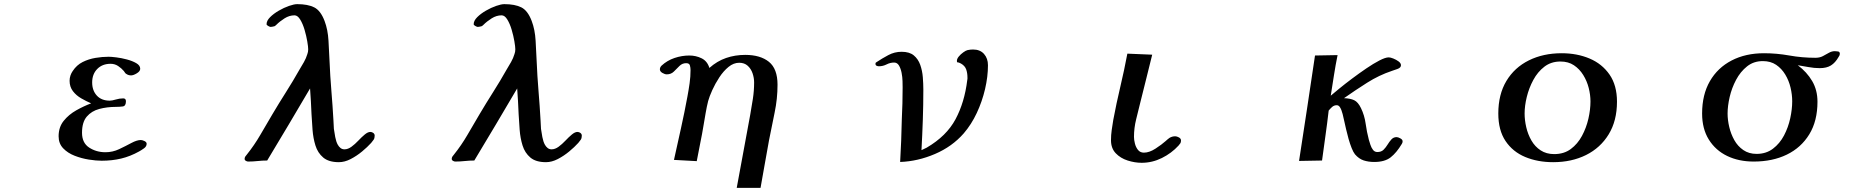

<svg xmlns="http://www.w3.org/2000/svg" viewBox="-20 -778 9040 927"><path d="M688 -84Q688 -71 675.5 -62Q663 -53 652 -47Q609 -23 565 -12.5Q521 -2 471 -2Q444 -2 409 -7.5Q374 -13 340.5 -26Q307 -39 285 -62Q263 -85 263 -120Q263 -164 287.5 -194.5Q312 -225 348.5 -245.5Q385 -266 420 -279Q397 -289 372.5 -303Q348 -317 332 -338Q316 -359 316 -388Q316 -401 320 -413Q324 -425 331 -435Q350 -464 379 -478.5Q408 -493 441 -498.5Q474 -504 505 -504Q517 -504 541.5 -501Q566 -498 592.5 -491Q619 -484 638 -473Q657 -462 657 -446Q657 -434 640.5 -424Q624 -414 613 -414Q600 -414 590 -421Q586 -423 583.5 -427Q581 -431 578 -435Q566 -449 550 -459.5Q534 -470 514 -470Q474 -470 449.5 -445Q425 -420 425 -380Q425 -341 447.5 -316.5Q470 -292 510 -292Q521 -292 539 -297.5Q557 -303 575 -303Q588 -303 588 -289Q588 -266 572.5 -264Q557 -262 540 -262Q497 -262 459.5 -252Q422 -242 399 -215Q376 -188 376 -137Q376 -88 410.5 -65.5Q445 -43 489 -43Q524 -43 555.5 -58Q587 -73 614 -87.5Q641 -102 660 -102Q667 -102 677.5 -97Q688 -92 688 -84Z M1789 -123Q1789 -111 1784 -103.5Q1779 -96 1772 -88Q1754 -68 1728 -46.5Q1702 -25 1673 -10Q1644 5 1616 5Q1567 5 1540.5 -17.5Q1514 -40 1503 -75.5Q1492 -111 1489 -151Q1486 -191 1484 -227Q1483 -259 1481 -289.5Q1479 -320 1477 -351Q1375 -177 1270 -3Q1247 -3 1224 -0.5Q1201 2 1178 2Q1173 2 1167 -1.5Q1161 -5 1161 -11Q1161 -17 1164.5 -22.5Q1168 -28 1172 -32Q1208 -77 1237 -127Q1266 -177 1295 -226Q1327 -280 1361 -333.5Q1395 -387 1426 -442Q1437 -460 1447.5 -478.5Q1458 -497 1464 -517Q1466 -522 1467 -528Q1468 -534 1468 -540Q1468 -552 1463.5 -578.5Q1459 -605 1450.5 -634Q1442 -663 1429.5 -683.5Q1417 -704 1402 -704Q1377 -704 1354 -689.5Q1331 -675 1314 -658Q1310 -654 1307 -652Q1303 -651 1297.5 -649.5Q1292 -648 1287 -648Q1283 -648 1275 -652.5Q1267 -657 1267 -661Q1267 -678 1284 -695Q1301 -712 1326 -726.5Q1351 -741 1375.5 -749.5Q1400 -758 1415 -758Q1466 -758 1497 -742.5Q1528 -727 1547 -677Q1563 -635 1566 -581.5Q1569 -528 1571 -484Q1574 -411 1580 -339Q1586 -267 1590 -195Q1591 -185 1591 -175.5Q1591 -166 1592 -156Q1594 -140 1598.5 -116.5Q1603 -93 1611 -79Q1616 -70 1624 -63.5Q1632 -57 1643 -57Q1660 -57 1677 -69.5Q1694 -82 1710 -99Q1726 -116 1741 -128.5Q1756 -141 1768 -141Q1776 -141 1782.5 -136Q1789 -131 1789 -123Z M2789 -123Q2789 -111 2784 -103.5Q2779 -96 2772 -88Q2754 -68 2728 -46.5Q2702 -25 2673 -10Q2644 5 2616 5Q2567 5 2540.5 -17.5Q2514 -40 2503 -75.5Q2492 -111 2489 -151Q2486 -191 2484 -227Q2483 -259 2481 -289.5Q2479 -320 2477 -351Q2375 -177 2270 -3Q2247 -3 2224 -0.5Q2201 2 2178 2Q2173 2 2167 -1.5Q2161 -5 2161 -11Q2161 -17 2164.5 -22.5Q2168 -28 2172 -32Q2208 -77 2237 -127Q2266 -177 2295 -226Q2327 -280 2361 -333.5Q2395 -387 2426 -442Q2437 -460 2447.5 -478.5Q2458 -497 2464 -517Q2466 -522 2467 -528Q2468 -534 2468 -540Q2468 -552 2463.5 -578.5Q2459 -605 2450.5 -634Q2442 -663 2429.5 -683.5Q2417 -704 2402 -704Q2377 -704 2354 -689.5Q2331 -675 2314 -658Q2310 -654 2307 -652Q2303 -651 2297.5 -649.5Q2292 -648 2287 -648Q2283 -648 2275 -652.5Q2267 -657 2267 -661Q2267 -678 2284 -695Q2301 -712 2326 -726.5Q2351 -741 2375.5 -749.5Q2400 -758 2415 -758Q2466 -758 2497 -742.5Q2528 -727 2547 -677Q2563 -635 2566 -581.5Q2569 -528 2571 -484Q2574 -411 2580 -339Q2586 -267 2590 -195Q2591 -185 2591 -175.5Q2591 -166 2592 -156Q2594 -140 2598.5 -116.5Q2603 -93 2611 -79Q2616 -70 2624 -63.5Q2632 -57 2643 -57Q2660 -57 2677 -69.5Q2694 -82 2710 -99Q2726 -116 2741 -128.5Q2756 -141 2768 -141Q2776 -141 2782.5 -136Q2789 -131 2789 -123Z M3734 -369Q3734 -301 3720 -234.5Q3706 -168 3693 -101Q3683 -44 3672.5 13.5Q3662 71 3652 129H3537Q3553 41 3569.5 -47Q3586 -135 3602 -223Q3609 -262 3615 -301Q3621 -340 3621 -380Q3621 -402 3613.5 -424Q3606 -446 3590 -460.5Q3574 -475 3549 -475Q3522 -475 3497.5 -455Q3473 -435 3453 -404.5Q3433 -374 3419 -343Q3405 -312 3399 -290Q3392 -262 3387 -232.5Q3382 -203 3377 -174Q3370 -131 3361 -87.5Q3352 -44 3344 0L3234 -6Q3251 -83 3268 -159.5Q3285 -236 3299 -312Q3305 -344 3309.5 -376Q3314 -408 3314 -440Q3314 -451 3311 -462Q3308 -473 3293 -473Q3274 -473 3260.5 -459.5Q3247 -446 3233.5 -432.5Q3220 -419 3199 -419Q3190 -419 3178 -426Q3166 -433 3166 -443Q3166 -453 3174 -461Q3201 -486 3236.5 -498Q3272 -510 3308 -510Q3340 -510 3367.5 -496.5Q3395 -483 3405 -450Q3442 -483 3485.5 -498Q3529 -513 3578 -513Q3651 -513 3692.5 -479.5Q3734 -446 3734 -369Z M4750 -463Q4750 -408 4736 -348Q4722 -288 4696 -232.5Q4670 -177 4633 -134Q4577 -70 4494 -34.5Q4411 1 4326 4Q4329 -47 4331 -98.5Q4333 -150 4334 -201Q4336 -240 4337 -279Q4338 -318 4338 -356Q4338 -367 4337.5 -386.5Q4337 -406 4333 -426.5Q4329 -447 4320.5 -461.5Q4312 -476 4297 -476Q4278 -476 4260.5 -467Q4243 -458 4223 -458Q4218 -458 4212.5 -460.5Q4207 -463 4207 -469Q4207 -474 4208 -475Q4209 -476 4212 -478Q4239 -496 4269 -512Q4299 -528 4333 -528Q4371 -528 4392 -510.5Q4413 -493 4423 -465Q4433 -437 4435.5 -405Q4438 -373 4438 -345Q4438 -272 4435.5 -199Q4433 -126 4429 -53Q4435 -56 4441.5 -59Q4448 -62 4454 -65Q4550 -121 4593.5 -202.5Q4637 -284 4650 -391Q4651 -394 4651 -397.5Q4651 -401 4651 -404Q4651 -425 4645 -442.5Q4639 -460 4620 -471Q4616 -473 4611.5 -475Q4607 -477 4602 -477Q4600 -479 4600 -484Q4600 -494 4609 -505Q4618 -516 4630.5 -525Q4643 -534 4651 -536Q4665 -539 4678 -539Q4712 -539 4731 -517.5Q4750 -496 4750 -463Z M5682 -100Q5682 -91 5679 -86.5Q5676 -82 5670 -75Q5636 -38 5589.5 -15Q5543 8 5492 8Q5459 8 5424.5 -3Q5390 -14 5367 -38Q5344 -62 5344 -101Q5344 -126 5347.5 -150.5Q5351 -175 5355 -199Q5370 -279 5389 -359Q5408 -439 5423 -519L5543 -514Q5529 -456 5514.5 -399Q5500 -342 5486 -285Q5476 -244 5465.5 -202Q5455 -160 5455 -117Q5455 -103 5459.5 -85Q5464 -67 5474.5 -54Q5485 -41 5503 -41Q5529 -41 5559 -60.5Q5589 -80 5608 -97Q5613 -101 5617 -105Q5621 -109 5626 -112Q5639 -120 5654 -120Q5662 -120 5672 -114.5Q5682 -109 5682 -100Z M6752 -96Q6752 -92 6751 -89Q6750 -86 6748 -83Q6723 -41 6694.5 -18.5Q6666 4 6615 4Q6587 4 6564 -3.5Q6541 -11 6522 -33Q6514 -43 6506 -63Q6498 -83 6491 -107.5Q6484 -132 6479 -154.5Q6474 -177 6471 -190Q6468 -205 6462.5 -227Q6457 -249 6449 -261Q6443 -270 6434 -270Q6421 -270 6411.5 -261.5Q6402 -253 6395 -244Q6388 -183 6379.5 -123Q6371 -63 6363 -3L6252 -1Q6272 -129 6291 -256Q6310 -383 6329 -510L6438 -512Q6428 -463 6420.5 -414.5Q6413 -366 6405 -316Q6419 -328 6446.5 -350.5Q6474 -373 6508 -398.5Q6542 -424 6576.5 -447.5Q6611 -471 6640 -486Q6669 -501 6685 -501Q6693 -501 6707 -495.5Q6721 -490 6732.5 -481.5Q6744 -473 6744 -463Q6744 -451 6727 -445Q6710 -439 6701 -436Q6638 -415 6580.5 -378.5Q6523 -342 6469 -304Q6500 -303 6518.5 -294Q6537 -285 6551 -256Q6568 -221 6573.5 -181Q6579 -141 6589 -103Q6592 -93 6596.5 -79Q6601 -65 6609 -54.5Q6617 -44 6630 -44Q6649 -44 6660 -55Q6671 -66 6679.5 -80Q6688 -94 6698 -105Q6708 -116 6723 -116Q6730 -116 6741 -110Q6752 -104 6752 -96Z M7659 -288Q7659 -320 7650.5 -353.5Q7642 -387 7624 -416Q7606 -445 7579 -463Q7552 -481 7514 -481Q7469 -481 7436.5 -456Q7404 -431 7383 -392Q7362 -353 7351.5 -310Q7341 -267 7341 -230Q7341 -198 7349 -163.5Q7357 -129 7374 -99.5Q7391 -70 7418.5 -52Q7446 -34 7484 -34Q7531 -34 7564 -58.5Q7597 -83 7618 -122Q7639 -161 7649 -205Q7659 -249 7659 -288ZM7787 -287Q7787 -195 7747 -129.5Q7707 -64 7637.5 -29.5Q7568 5 7479 5Q7404 5 7344 -20Q7284 -45 7249 -97Q7214 -149 7214 -230Q7214 -322 7253 -387Q7292 -452 7361.5 -486.5Q7431 -521 7520 -521Q7594 -521 7654.5 -495.5Q7715 -470 7751 -418Q7787 -366 7787 -287Z M8633 -289Q8633 -321 8625 -355Q8617 -389 8599.5 -418Q8582 -447 8555.5 -465Q8529 -483 8491 -483Q8447 -483 8415 -457.5Q8383 -432 8362 -392.5Q8341 -353 8331 -309.5Q8321 -266 8321 -230Q8321 -199 8329 -165Q8337 -131 8353.5 -101.5Q8370 -72 8397 -53.5Q8424 -35 8461 -35Q8507 -35 8540 -60Q8573 -85 8593.5 -124Q8614 -163 8623.5 -207Q8633 -251 8633 -289ZM8863 -518Q8863 -511 8857 -503Q8841 -475 8820 -462Q8799 -449 8766 -449Q8739 -449 8712.5 -454Q8686 -459 8660 -463Q8704 -430 8729.5 -386.5Q8755 -343 8755 -287Q8755 -194 8715.5 -129.5Q8676 -65 8607 -31.5Q8538 2 8447 2Q8375 2 8319 -25Q8263 -52 8230.5 -104Q8198 -156 8198 -230Q8198 -321 8235.5 -386Q8273 -451 8340.5 -486Q8408 -521 8497 -521Q8558 -521 8619.5 -510Q8681 -499 8745 -499Q8766 -499 8781 -507Q8796 -515 8810 -523Q8824 -531 8839 -531Q8846 -531 8854.5 -529.5Q8863 -528 8863 -518Z"/></svg>

Font: Kaisei Opti
Style: Bold
Weight: 700
Designer: Font-Kai, 金井和夫
Foundry: KAZUO KANAI
Version: Version 5.003